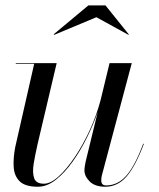

<svg xmlns="http://www.w3.org/2000/svg" viewBox="-20 -700 606 730"><path d="M346.5 -634.5 186 -567.5 184 -569.5 316 -679.5H381L469.5 -569.5L468.5 -567.5ZM195.5 -460 123 -152.5Q114 -113 108.2 -78.5Q102.5 -44 109.8 -22.8Q117 -1.5 147 -1.5Q172.5 -1.5 203.2 -29.5Q234 -57.5 265 -103.8Q296 -150 321.8 -206.2Q347.5 -262.5 362.5 -319.5L396.5 -460H481L367 -32Q365 -24 365 -14Q365 5 383.5 5Q427.5 5 460.2 -32Q493 -69 524.5 -153.5L527 -153Q494.5 -67 460.8 -28.5Q427 10 380 10Q341 10 321 -10Q301 -30 301 -52.5Q301 -58.5 302.5 -67.8Q304 -77 305.5 -85L351.5 -274Q335.5 -227.5 311 -177.8Q286.5 -128 256.2 -85.5Q226 -43 192.2 -16.5Q158.5 10 124 10Q76 10 55 -10.5Q34 -31 32 -65.5Q30 -100 38 -141L110 -457.5H40V-460Z"/></svg>

Font: Bodoni* 72pt
Style: Italic
Weight: 400
Italic angle: -13°
Version: Version 2.3